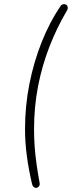

<svg xmlns="http://www.w3.org/2000/svg" viewBox="-20 -731 350 936"><path d="M136 165Q120 97 111 30.5Q102 -36 102 -102Q102 -215 123.5 -322.5Q145 -430 183.5 -526.5Q222 -623 274 -700Q280 -709 288 -710.5Q296 -712 302 -708.5Q308 -705 310 -697Q312 -689 306 -679Q257 -596 221 -503.5Q185 -411 165.5 -310.5Q146 -210 146 -100Q146 -59 149 -16Q152 27 158.5 71.5Q165 116 173 160Q175 170 170.5 176.5Q166 183 159 184.5Q152 186 145.5 181.5Q139 177 136 165Z"/></svg>

Font: Nunito ExtraLight ExtraLight
Style: Italic
Weight: 250
Italic angle: -9°
Version: Version 3.602